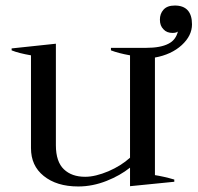

<svg xmlns="http://www.w3.org/2000/svg" viewBox="-20 -664 714 694"><path d="M138 -28C169 -3 210 10 263 10C298 10 332 3 365 -10C398 -23 426 -39 450 -58C450 -58 450 9 450 9C450 9 610 -7 610 -7C610 -7 610 -15 610 -15C583 -23 559 -28 540 -31C540 -31 540 -456 540 -456C579 -463 612 -478 637 -501C662 -524 674 -549 674 -576C674 -621 653 -644 612 -644C593 -644 580 -639 571 -629C562 -619 558 -607 558 -593C558 -578 562 -567 571 -558C579 -549 590 -545 604 -545C613 -545 619 -547 623 -550C618 -530 607 -515 589 -506C570 -496 543 -491 507 -491C507 -491 381 -491 381 -491C381 -491 381 -482 381 -482C399 -475 422 -469 450 -464C450 -464 450 -94 450 -94C428 -74 402 -58 372 -45C341 -32 313 -25 288 -25C255 -25 230 -34 211 -52C192 -70 182 -99 182 -139C182 -139 182 -506 182 -506C182 -506 22 -489 22 -489C22 -489 22 -482 22 -482C39 -475 63 -469 92 -464C92 -464 92 -129 92 -129C92 -86 107 -53 138 -28Z"/></svg>

Font: BUSH 25 TRIRONG
Style: Regular
Weight: 400
Designer: Katatrad Team
Foundry: CadsonDemak